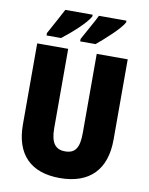

<svg xmlns="http://www.w3.org/2000/svg" viewBox="-100 -1065 838 1080"><g transform="rotate(10 319.5 -524.5)"><path d="M533 -983V-993H376C362 -962 330 -909 297 -847V-833H385C432 -872 515 -946 533 -983ZM340 -983V-993H184C169 -963 139 -910 105 -847V-833H188C243 -875 321 -945 340 -983ZM578 -321V-780H401V-328C401 -241 377 -209 320 -209C266 -209 238 -242 238 -327V-780H61V-317C61 -145 152 -56 317 -56C488 -56 578 -151 578 -321Z"/></g></svg>

Font: Noto Sans Malayalam UI Condensed Black
Style: Regular
Weight: 900
Width: 3
Designer: Jelle Bosma - Monotype Design Team
Foundry: Monotype Imaging Inc.
Version: Version 2.104